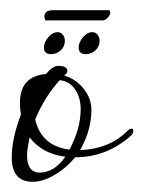

<svg xmlns="http://www.w3.org/2000/svg" viewBox="-20 -338 281 376"><path d="M44 18Q3 18 3 -30Q3 -66 21 -114Q20 -119 19.5 -124.5Q19 -130 19 -136Q19 -189 70 -193Q83 -209 94 -209Q112 -209 112 -199Q112 -196 109 -193L106 -190Q129 -183 144 -164Q159 -145 159 -123Q159 -84 138 -46L136 -44Q195 -46 231 -83Q234 -86 238 -86Q241 -86 241 -81Q241 -76 235 -71Q188 -30 127 -30Q110 -9 87 4.5Q64 18 44 18ZM116 -45Q138 -86 138 -124Q138 -147 127 -163Q116 -179 97 -181Q67 -148 49 -104Q61 -52 116 -45ZM58 0Q86 0 108 -31Q62 -37 38 -69Q36 -59 34.5 -50Q33 -41 33 -34Q33 0 58 0ZM148 -232Q134 -232 134 -245Q134 -255 142.5 -265Q151 -275 161 -275Q167 -275 171 -270Q175 -265 175 -258Q175 -247 167 -239.5Q159 -232 148 -232ZM80 -232Q66 -232 66 -245Q66 -255 74.5 -265Q83 -275 93 -275Q99 -275 103 -270Q107 -265 107 -258Q107 -247 99 -239.5Q91 -232 80 -232ZM69 -298Q67 -302 67 -305Q67 -318 83 -318H194Q196 -316 196 -313Q196 -309 191 -303.5Q186 -298 181 -298Z"/></svg>

Font: Passions Conflict
Style: Regular
Weight: 400
Designer: Robert E. Leuschke
Foundry: Robert E. Leuschke
Version: Version 1.010; ttfautohint (v1.8.3)